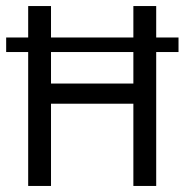

<svg xmlns="http://www.w3.org/2000/svg" viewBox="-20 -615 610 635"><path d="M0.4 -442.9V-491H570.4V-442.9ZM73.2 0V-595H148.7V-338.7H421.1V-595H496.6V0H421.1V-272H148.7V0Z"/></svg>

Font: Encode Sans SC Condensed Thin
Style: Regular
Weight: 100
Width: 3
Designer: Multiple Designers
Foundry: Impallari Type
Version: Version 3.002